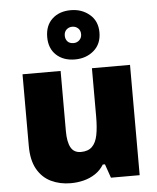

<svg xmlns="http://www.w3.org/2000/svg" viewBox="-58 -900 786 959"><g transform="rotate(-5 335.0 -420.5)"><path d="M604 -553V0H460L436 -69H425Q408 -41 381.5 -23.5Q355 -6 323.5 2Q292 10 258 10Q204 10 160 -11Q116 -32 90.5 -77Q65 -122 65 -193V-553H256V-251Q256 -197 271.5 -169Q287 -141 322 -141Q358 -141 378 -160.5Q398 -180 405.5 -218Q413 -256 413 -311V-553ZM333 -604Q275 -604 239.5 -637Q204 -670 204 -727Q204 -785 239.5 -818Q275 -851 333 -851Q388 -851 427 -818Q466 -785 466 -728Q466 -670 427.5 -637Q389 -604 333 -604ZM333 -686Q350 -686 362 -697.5Q374 -709 374 -727Q374 -746 362 -757Q350 -768 333 -768Q316 -768 304 -757Q292 -746 292 -727Q292 -709 302.5 -697.5Q313 -686 333 -686Z"/></g></svg>

Font: Noto Sans Hebrew Black
Style: Regular
Weight: 900
Designer: Monotype Design Team
Foundry: Monotype Imaging Inc.
Version: Version 2.003